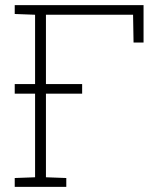

<svg xmlns="http://www.w3.org/2000/svg" viewBox="-20 -731 629 751"><path d="M37.6 0V-34.7L117.2 -37.6V-673.3L37.6 -676.3V-710.9H541.5V-564.5H502.4L500.5 -673.3H159.7V-37.6L239.3 -34.7V0ZM37.6 -364.7V-402.3H301.3V-364.7Z"/></svg>

Font: Roboto Slab ExtraLight
Style: Regular
Weight: 250
Designer: Google
Version: Version 2.000; ttfautohint (v1.8.1.43-b0c9)